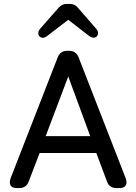

<svg xmlns="http://www.w3.org/2000/svg" viewBox="-20 -959 695 979"><path d="M65 0H78C103 0 119 -12 127 -35L182 -179H471L525 -35C533 -11 549 0 575 0H590C620 0 632 -19 621 -50L381 -666C372 -689 356 -700 331 -700H324C299 -700 283 -689 274 -666L34 -50C23 -19 35 0 65 0ZM181 -774C191 -764 205 -763 221 -776L328 -858L434 -776C450 -764 464 -764 474 -774C483 -785 482 -800 469 -814L375 -922C364 -934 352 -939 335 -939H321C304 -939 292 -933 281 -922L186 -814C173 -799 172 -785 181 -774ZM213 -265 328 -569 440 -265Z"/></svg>

Font: 寒蝉半圆体
Style: Regular
Weight: 400
Designer: Yoshimichi Ohira & Warren
Foundry: ChillType
Version: Version 1.800;Glyphs 3.1.1 (3135)